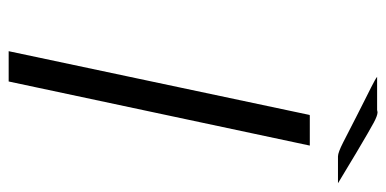

<svg xmlns="http://www.w3.org/2000/svg" viewBox="-244 -647 891 443"><g transform="rotate(90 201.5 -425.5)"><path d="M98.1 0 245.1 -693.8 246.1 -694.8H315.9L168 0ZM157.2 -850.1H233.9Q234.9 -850.1 236.3 -850.6Q237.8 -851.1 238.8 -851.1Q246.6 -851.1 262.7 -842.5Q278.8 -834 333 -801.8Q375 -776.9 402.8 -759.8H340.8Q332 -759.8 308.1 -772Q274.9 -789.1 247.6 -803Q220.2 -816.9 206.1 -824Q191.9 -831.1 181.4 -836.4Q170.9 -841.8 166 -844.5Q161.1 -847.2 157.2 -850.1Z"/></g></svg>

Font: CMU Bright
Style: Oblique
Weight: 500
Italic angle: -12°
Version: Version 0.7.0